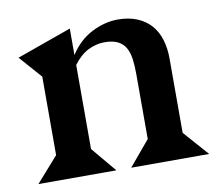

<svg xmlns="http://www.w3.org/2000/svg" viewBox="-62 -576 751 650"><g transform="rotate(-10 313.5 -251.0)"><path d="M339 0 411 -86V-308Q411 -337 408 -360Q405 -383 396 -399.5Q387 -416 369.5 -425Q352 -434 323 -434Q295 -434 267.5 -420.5Q240 -407 216 -375V-86L288 0H20L96 -86V-356L28 -433L216 -500V-409Q246 -456 291 -479Q336 -502 381 -502Q419 -502 447.5 -490Q476 -478 494.5 -457Q513 -436 522 -406.5Q531 -377 531 -342V-86L607 0Z"/></g></svg>

Font: Bluu Next Cyrillic
Style: Bold
Weight: 700
Designer: Igor Stepanchenko
Foundry: Igor Stepanchenko
Version: Version 1.000